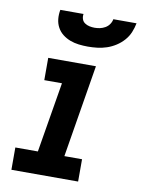

<svg xmlns="http://www.w3.org/2000/svg" viewBox="-84 -798 632 856"><g transform="rotate(10 232.0 -370.0)"><path d="M28 0V-101H130L183 -419H103V-520H319L250 -101H330V0ZM268 -600Q247 -600 226.5 -602.5Q206 -605 187.5 -612Q169 -619 153.5 -631Q138 -643 128.5 -660.5Q119 -678 117 -698.5Q115 -719 119 -740H224Q222 -728 225.5 -717Q229 -706 238.5 -699.5Q248 -693 259.5 -690.5Q271 -688 283 -688Q295 -688 307 -690.5Q319 -693 330.5 -699.5Q342 -706 349.5 -717Q357 -728 359 -740H464Q460 -719 451.5 -698.5Q443 -678 428 -661Q413 -644 393.5 -631.5Q374 -619 353 -612Q332 -605 310.5 -602.5Q289 -600 268 -600Z"/></g></svg>

Font: Zed Sans Extended
Style: Bold Italic
Weight: 700
Width: 7
Italic angle: -9°
Designer: Belleve Invis
Foundry: Belleve Invis
Version: Version 1.0.0; ttfautohint (v1.8.4)